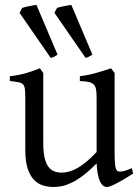

<svg xmlns="http://www.w3.org/2000/svg" viewBox="-20 -747 570 782"><path d="M522 -40Q503.9 -28.3 487.3 -18.3Q470.7 -8.3 456.5 -1Q442.4 6.3 431.6 10.5Q420.9 14.6 415 14.6Q397.9 14.6 387.2 -8.1Q376.5 -30.8 373.5 -81.1Q343.3 -50.8 318.1 -32Q293 -13.2 271.7 -2.9Q250.5 7.3 232.7 11Q214.8 14.6 199.2 14.6Q176.3 14.6 155.3 8.3Q134.3 2 118.2 -14.9Q102.1 -31.7 92.5 -61Q83 -90.3 83 -136.2V-347.2Q83 -370.6 81.5 -383.5Q80.1 -396.5 74 -403.1Q67.9 -409.7 55.2 -412.1Q42.5 -414.6 20 -417V-436.5Q37.6 -438.5 53 -441.4Q68.4 -444.3 82.8 -448.2Q97.2 -452.1 111.8 -457.3Q126.5 -462.4 142.6 -468.8L156.2 -449.7V-163.1Q156.2 -128.9 161.4 -106Q166.5 -83 176 -69.3Q185.5 -55.7 199.5 -49.8Q213.4 -43.9 231 -43.9Q246.6 -43.9 262.9 -48.6Q279.3 -53.2 296.6 -63.2Q314 -73.2 333 -89.1Q352.1 -105 373.5 -127.9V-347.2Q373.5 -369.1 371.3 -382.3Q369.1 -395.5 361.8 -402.8Q354.5 -410.2 341.1 -413.1Q327.6 -416 305.2 -417V-436.5Q340.3 -440.9 372.6 -450.2Q404.8 -459.5 432.1 -468.8L446.8 -449.7V-124Q446.8 -93.8 449 -74.7Q451.2 -55.7 458 -50.8Q463.9 -46.9 478 -49.1Q492.2 -51.3 517.1 -62ZM201.7 -694.8 212.4 -714.8Q217.3 -716.8 224.9 -718.5Q232.4 -720.2 240.5 -721.9Q248.5 -723.6 256.6 -724.9Q264.6 -726.1 270.5 -727.1L356.4 -524.4Q346.7 -518.6 341.8 -515.9Q336.9 -513.2 328.6 -511.2ZM59.6 -694.8 70.3 -714.8Q75.7 -716.8 83 -718.5Q90.3 -720.2 98.4 -721.9Q106.4 -723.6 114.5 -724.9Q122.6 -726.1 128.4 -727.1L214.4 -524.4Q205.6 -518.6 200.7 -515.9Q195.8 -513.2 186.5 -511.2Z"/></svg>

Font: Akkhara
Style: Regular
Weight: 400
Designer: J. Victor Gaultney
Version: Version 1.00 June 13, 2006, initial release